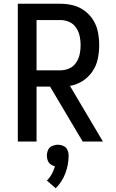

<svg xmlns="http://www.w3.org/2000/svg" viewBox="-20 -755 616 1024"><path d="M75 0H175V-293H247L421 0H529L353 -297Q389 -303 420.5 -323Q452 -343 473 -374Q494 -405 501.5 -441Q509 -477 509 -514Q509 -549 502.5 -583Q496 -617 478 -646.5Q460 -676 432 -697Q404 -718 370.5 -726.5Q337 -735 302 -735H75ZM175 -380V-648H302Q327 -648 349.5 -638Q372 -628 386 -607Q400 -586 405 -562Q410 -538 410 -514Q410 -490 405 -466Q400 -442 386 -421Q372 -400 349.5 -390Q327 -380 302 -380ZM277 249Q311 216 328.5 169.5Q346 123 346 75Q346 59 339.5 44.5Q333 30 318.5 23.5Q304 17 288 17Q273 17 258 23.5Q243 30 236.5 44.5Q230 59 230 75Q230 88 234.5 100.5Q239 113 249.5 121Q260 129 273 132Q267 153 256.5 172.5Q246 192 230 208Z"/></svg>

Font: Iosevka Sparkle Medium
Style: Regular
Weight: 500
Designer: Belleve Invis
Foundry: Belleve Invis
Version: Version 4.5.0; ttfautohint (v1.8.3)